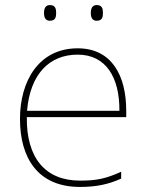

<svg xmlns="http://www.w3.org/2000/svg" viewBox="-20 -729 580 759"><path d="M154 -678C154 -661 159 -647 177 -647C199 -647 202 -661 202 -678C202 -694 199 -709 177 -709C159 -709 154 -694 154 -678ZM339 -678C339 -661 344 -647 362 -647C384 -647 387 -661 387 -678C387 -694 384 -709 362 -709C344 -709 339 -694 339 -678ZM287 -538C133 -538 59 -408 59 -259C59 -104 130 10 296 10C360 10 408 0 459 -23V-50C397 -22 360 -15 296 -15C159 -15 84 -105 86 -266H479V-291C479 -430 422 -538 287 -538ZM287 -513C399 -513 453 -423 452 -291H87C99 -436 175 -513 287 -513Z"/></svg>

Font: Noto Kufi Arabic Thin
Style: Regular
Weight: 100
Designer: Monotype Design Team, David Williams, Khaled Hosny
Foundry: Google LLC
Version: Version 2.109